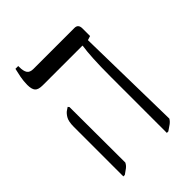

<svg xmlns="http://www.w3.org/2000/svg" viewBox="-196 -732 824 824"><g transform="rotate(-45 216.0 -320.0)"><path d="M319 7V-331Q319 -399 321.5 -442.5Q324 -486 328 -511V-514H87Q60 -514 50.5 -525Q41 -536 41 -562Q41 -585 45.5 -608Q50 -631 54 -647H71V-641Q71 -616 79 -604Q87 -592 108 -592H357Q380 -592 380 -566V-520L361 -514L370 -29Q364 -18 352 -9.5Q340 -1 328 7ZM55 7V-293Q55 -327 65 -343Q75 -359 85 -365L97 -373L102 -367L103 -29Q97 -17 87 -9.5Q77 -2 64 7Z"/></g></svg>

Font: Noto Serif Hebrew ExtraCondensed
Style: Regular
Weight: 400
Width: 2
Designer: Monotype Design Team
Foundry: Monotype Imaging Inc.
Version: Version 2.004; ttfautohint (v1.8.4.7-5d5b)